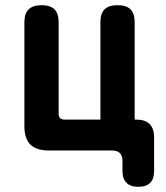

<svg xmlns="http://www.w3.org/2000/svg" viewBox="-20 -580 640 740"><path d="M574 79Q574 109 559 124.5Q544 140 513 140Q483 140 467.5 124.5Q452 109 452 79V40Q452 20 442 10Q432 0 412 0H168Q120 0 97 -23Q74 -46 74 -94V-494Q74 -528 90.5 -544Q107 -560 140 -560Q174 -560 190 -544Q206 -528 206 -494V-142Q206 -130 212 -124.5Q218 -119 230 -119H367V-494Q367 -528 383 -544Q399 -560 433 -560Q467 -560 483 -544Q499 -528 499 -494V-119H506Q540 -119 557 -101.5Q574 -84 574 -50Z"/></svg>

Font: Maple Mono
Style: Bold
Weight: 700
Monospace: yes
Designer: subframe7536
Version: Version 7.200